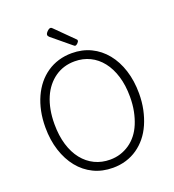

<svg xmlns="http://www.w3.org/2000/svg" viewBox="-205 -1356 1385 1531"><g transform="rotate(-20 488.0 -590.5)"><path d="M490 19Q399 19 326 -16.5Q253 -52 201 -116.5Q149 -181 120 -270.5Q91 -360 91 -468Q91 -540 104 -603.5Q117 -667 141.5 -721Q166 -775 200.5 -817.5Q235 -860 279.5 -890.5Q324 -921 377 -937Q430 -953 490 -953Q579 -953 651.5 -918Q724 -883 776.5 -818.5Q829 -754 857.5 -664.5Q886 -575 886 -468Q886 -396 872.5 -332Q859 -268 835 -213.5Q811 -159 776.5 -116.5Q742 -74 698 -43.5Q654 -13 601.5 3Q549 19 490 19ZM490 -50Q537 -50 578 -63Q619 -76 655 -100.5Q691 -125 719.5 -161Q748 -197 767.5 -244Q787 -291 798 -346.5Q809 -402 809 -468Q809 -565 785.5 -642Q762 -719 719.5 -773Q677 -827 618.5 -855.5Q560 -884 490 -884Q442 -884 400.5 -871.5Q359 -859 323 -834Q287 -809 258 -773Q229 -737 209 -690.5Q189 -644 178.5 -588.5Q168 -533 168 -468Q168 -370 191.5 -292.5Q215 -215 258 -161Q301 -107 360 -78.5Q419 -50 490 -50ZM539 -999Q535 -999 531.5 -1001.5Q528 -1004 523 -1008L367 -1137Q360 -1144 358 -1148Q356 -1152 356 -1157Q356 -1165 363.5 -1175Q371 -1185 381 -1192.5Q391 -1200 399 -1200Q405 -1200 409 -1197Q413 -1194 417 -1190L563 -1045Q569 -1040 570 -1037Q571 -1034 571 -1031Q571 -1022 559.5 -1010.5Q548 -999 539 -999Z"/></g></svg>

Font: Playwrite US Modern Light
Style: Regular
Weight: 300
Designer: Veronika Burian, José Scaglione
Foundry: TypeTogether
Version: Version 1.003